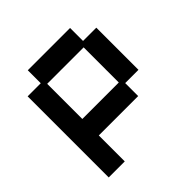

<svg xmlns="http://www.w3.org/2000/svg" viewBox="-170 -776 931 931"><g transform="rotate(-45 296.0 -310.5)"><path d="M60 12V-544H150V-633H440V-544H531V-255H440V-166H170V12ZM170 -279H420V-520H170Z"/></g></svg>

Font: Pixelify Sans Medium
Style: Regular
Weight: 500
Designer: Stefie Justprince
Foundry: Typecalism Foundryline
Version: Version 1.000;February 13, 2025;FontCreator 15.0.0.3015 64-b